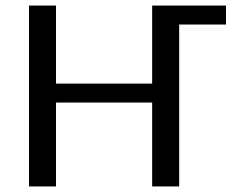

<svg xmlns="http://www.w3.org/2000/svg" viewBox="-20 -669 831 689"><path d="M623 0V-581H791V-649H526V-369H181V-649H84V0H181V-301H526V0Z"/></svg>

Font: Gamestation Text
Style: Bold
Weight: 400
Designer: Jonas Hecksher
Foundry: Jonas Hecksher, Playtypeª, e-types AS
Version: Version 1.003